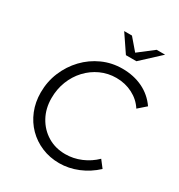

<svg xmlns="http://www.w3.org/2000/svg" viewBox="-213 -1065 1139 1219"><g transform="rotate(30 356.5 -455.5)"><path d="M401 11Q332 11 272.5 -14Q213 -39 169 -83.5Q125 -128 100.5 -188.5Q76 -249 76 -320Q76 -400 105.5 -470.5Q135 -541 186.5 -595Q238 -649 306 -679.5Q374 -710 451 -710Q534 -710 600.5 -678Q667 -646 710 -584L653 -534Q621 -584 566.5 -612Q512 -640 447 -640Q386 -640 332.5 -615.5Q279 -591 238.5 -547.5Q198 -504 175.5 -446.5Q153 -389 153 -323Q153 -247 186 -187Q219 -127 276 -92.5Q333 -58 406 -58Q465 -58 520.5 -81.5Q576 -105 619 -147L659 -95Q604 -44 537 -16.5Q470 11 401 11ZM426 -795 340 -922H397L469 -838L578 -922H640L503 -795Z"/></g></svg>

Font: Red Hat Text
Style: Italic
Weight: 300
Italic angle: -12°
Designer: Pentagram, MCKL
Foundry: Pentagram, MCKL
Version: Version 1.023